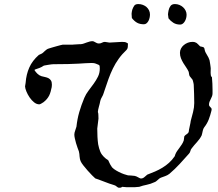

<svg xmlns="http://www.w3.org/2000/svg" viewBox="-20 -902 1057 932"><path d="M442.4 -36.1Q437 -40.5 426.5 -51.3Q416 -62 405 -74.5Q394 -86.9 384.5 -99.1Q375 -111.3 372.1 -118.2Q369.1 -125 367.9 -131.1Q366.7 -137.2 366.2 -143.1Q365.7 -148.9 365.2 -155Q364.7 -161.1 362.8 -167.5Q360.4 -173.8 356.4 -184.6Q352.5 -195.3 349.1 -207Q345.7 -218.8 343.3 -230Q340.8 -241.2 340.8 -248.5Q340.8 -257.3 345 -268.3Q349.1 -279.3 351.1 -287.1Q355 -323.7 364.7 -357.7Q374.5 -391.6 389.2 -426.8Q397 -445.3 409.7 -461.9Q422.4 -478.5 434.6 -495.4Q446.8 -512.2 455.6 -530Q464.4 -547.9 464.4 -569.3Q464.4 -574.7 463.9 -579.3Q463.4 -584 460.9 -586.4Q454.1 -589.4 449.5 -591.3Q444.8 -593.3 440.9 -594.5Q437 -595.7 432.9 -595.9Q428.7 -596.2 423.3 -596.2Q410.6 -596.2 396 -595.2Q381.3 -594.2 360.6 -593Q339.8 -591.8 310.5 -591.1Q281.2 -590.3 238.8 -590.3Q236.3 -590.3 229.7 -589.6Q223.1 -588.9 215.8 -587.6Q208.5 -586.4 201.9 -585.2Q195.3 -584 192.9 -583.5Q182.1 -576.2 172.4 -572.5Q162.6 -568.8 149.9 -564.5Q148.9 -564.5 148.2 -563.5Q147.5 -562.5 147.5 -561.5Q152.8 -552.7 161.6 -544.2Q170.4 -535.6 181.2 -532.2Q190.4 -529.8 199.7 -527.8Q209 -525.9 216.1 -522Q223.1 -518.1 227.5 -511Q231.9 -503.9 231.9 -490.7L231 -479Q228.5 -467.3 225.8 -457.3Q223.1 -447.3 218.8 -438.5Q214.4 -429.7 207.5 -421.4Q200.7 -413.1 190.4 -405.3Q189.9 -405.3 187.7 -403.8Q185.5 -402.3 182.4 -400.4Q179.2 -398.4 176 -397Q172.9 -395.5 170.9 -395.5Q157.7 -395.5 145.5 -405.3Q133.3 -415 123.8 -429Q114.3 -442.9 108.2 -457.8Q102.1 -472.7 101.6 -482.4Q101.6 -482.9 102.1 -485.6Q102.5 -488.3 103 -491.5Q103.5 -494.6 104 -497.3Q104.5 -500 104.5 -501Q107.4 -540.5 122.1 -574Q136.7 -607.4 168.5 -635.3Q169.4 -636.2 174.8 -638.2Q180.2 -640.1 181.2 -641.1Q185.5 -643.1 189.7 -647Q193.8 -650.9 198 -654.8Q202.1 -658.7 206.8 -661.9Q211.4 -665 216.8 -666.5Q222.7 -668.5 233.4 -671.6Q244.1 -674.8 254.9 -677.7Q265.6 -680.7 274.2 -682.9Q282.7 -685.1 284.2 -685.1H331.5Q333 -685.5 338.4 -685.8Q343.8 -686 350.3 -686.5Q356.9 -687 363 -687.3Q369.1 -687.5 372.1 -687.5Q378.9 -688 386 -690.4Q393.1 -692.9 400.4 -695.6Q407.7 -698.2 414.8 -700.2Q421.9 -702.1 428.7 -702.1Q432.1 -702.1 435.8 -700.4Q439.5 -698.7 443.1 -696.5Q446.8 -694.3 450.9 -692.6Q455.1 -690.9 460 -690.9Q468.8 -690.9 475.3 -694.8Q481.9 -698.7 489.3 -698.7L511.2 -695.3L572.3 -698.7Q581.1 -698.7 586.7 -697.8Q592.3 -696.8 601.1 -690.9Q601.1 -681.2 600.3 -673.3Q599.6 -665.5 594.2 -659.7Q572.3 -639.2 556.2 -616.7Q540 -594.2 528.1 -569.6Q516.1 -544.9 506.6 -518.6Q497.1 -492.2 487.8 -463.9L482.9 -449.2Q480.5 -440.4 474.9 -431.2Q469.2 -421.9 466.8 -412.1Q465.8 -405.8 463.9 -398.4Q461.9 -391.1 460 -383.8Q458 -376.5 456.5 -369.6Q455.1 -362.8 455.1 -358.4Q457.5 -352.5 457.5 -343.3Q457.5 -334 458 -326.2L452.1 -277.8Q452.1 -258.3 453.1 -238.3Q454.1 -218.3 456.5 -201.7Q460.4 -181.2 467 -165.3Q473.6 -149.4 490.2 -135.3Q494.6 -130.9 498.8 -128.7Q502.9 -126.5 506.3 -122.6Q506.8 -121.1 508.5 -117.2Q510.3 -113.3 512.5 -108.9Q514.6 -104.5 516.8 -100.6Q519 -96.7 520 -96.2Q522.9 -88.9 533.4 -81.3Q543.9 -73.7 556.6 -67.4Q569.3 -61 581.8 -56.6Q594.2 -52.2 601.1 -50.8Q602.5 -50.8 607.4 -50.5Q612.3 -50.3 617.7 -49.8Q623 -49.3 627.7 -48.8Q632.3 -48.3 633.3 -48.3Q637.2 -47.9 641.4 -45.9Q645.5 -43.9 649.7 -41.7Q653.8 -39.6 657.5 -37.6Q661.1 -35.6 664.6 -35.6Q673.3 -35.6 680.9 -42.2Q688.5 -48.8 694.8 -54.2Q714.4 -61.5 732.9 -69.6Q751.5 -77.6 768.3 -87.9Q785.2 -98.1 800.3 -111.6Q815.4 -125 828.1 -143.6L830.6 -151.4Q834 -160.6 839.6 -168.7Q845.2 -176.8 851.3 -184.8Q857.4 -192.9 863 -201.7Q868.7 -210.4 872.1 -220.7L874.5 -239.7Q877.4 -244.1 880.6 -246.6Q883.8 -249 886.7 -251Q889.6 -252.9 892.1 -255.4Q894.5 -257.8 896 -261.7Q896 -264.6 897.5 -272.5Q898.9 -280.3 900.9 -288.8Q902.8 -297.4 904.3 -304.9Q905.8 -312.5 905.8 -314.9Q911.6 -335.4 917.2 -358.2Q922.9 -380.9 922.9 -401.9Q922.9 -425.3 922.1 -447Q921.4 -468.8 920.4 -490.7Q920.4 -492.2 919.7 -495.8Q918.9 -499.5 918 -503.7Q917 -507.8 916 -511Q915 -514.2 914.6 -515.1L900.9 -532.2Q898.4 -536.1 897.7 -543Q897 -549.8 896 -553.2Q891.6 -563.5 884.3 -574Q877 -584.5 870.1 -595.7Q863.3 -606.9 858.4 -619.1Q853.5 -631.3 853.5 -645.5Q853.5 -656.7 858.6 -666.5Q863.8 -676.3 872.3 -683.3Q880.9 -690.4 891.6 -694.6Q902.3 -698.7 913.6 -698.7Q920.9 -698.7 925.8 -697.3Q930.7 -695.8 934.3 -693.4Q938 -690.9 941.2 -687.3Q944.3 -683.6 949.2 -679.2Q950.7 -676.8 953.9 -676.3Q957 -675.8 960.4 -675Q963.9 -674.3 966.8 -673.1Q969.7 -671.9 971.2 -668.9Q971.7 -668 972.7 -664.8Q973.6 -661.6 973.6 -659.7Q975.1 -652.8 978.3 -646.7Q981.4 -640.6 985.1 -634.8Q988.8 -628.9 991.9 -622.8Q995.1 -616.7 997.1 -609.9Q997.6 -606 998.8 -600.1Q1000 -594.2 1000.7 -588.1Q1001.5 -582 1002.2 -577.1Q1002.9 -572.3 1002.9 -570.3L1002.4 -548.3Q1002.4 -542.5 1003.4 -536.4Q1004.4 -530.3 1008.8 -527.3Q1011.7 -495.1 1011.7 -465.3V-449.2Q1011.7 -440.9 1009 -434.3Q1006.3 -427.7 1003.2 -421.4Q1000 -415 997.3 -408.7Q994.6 -402.3 994.6 -394.5Q994.6 -389.6 996.6 -387Q998.5 -384.3 1001 -382.1Q1003.4 -379.9 1005.4 -377.4Q1007.3 -375 1007.3 -370.6Q1007.3 -370.1 1007.1 -369.1Q1006.8 -368.2 1006.8 -367.2Q1006.3 -365.7 1006.3 -364.3Q1001 -342.3 993.2 -322Q985.4 -301.8 971.2 -283.7Q968.8 -280.8 967 -276.4Q965.3 -272 964.1 -266.6Q962.9 -261.2 961.7 -255.6Q960.4 -250 959 -245.1Q950.7 -228 936.3 -212.4Q921.9 -196.8 911.1 -182.6Q905.8 -176.8 904.3 -169.4Q902.8 -162.1 897.5 -156.2Q875 -130.9 852.3 -106.2Q829.6 -81.5 802.2 -58.1Q792.5 -50.8 782.5 -47.4Q772.5 -43.9 761.2 -39.6Q756.3 -37.6 752.4 -34.4Q748.5 -31.2 744.9 -27.8Q741.2 -24.4 737.3 -21.5Q733.4 -18.6 728.5 -17.1Q710.9 -8.8 692.4 -5.1Q673.8 -1.5 655.8 4.9Q645 6.3 635.3 6.6Q625.5 6.8 614.3 6.8Q603.5 6.8 593.3 6.6Q583 6.3 573.2 4.9Q568.8 8.3 565.9 8.8Q563 9.3 558.1 9.3Q554.7 9.3 552 7.6Q549.3 5.9 546.6 3.7Q543.9 1.5 541 -0.5Q538.1 -2.4 534.2 -3.4Q522 -6.8 511.2 -10.7Q500.5 -14.6 489.5 -18.8Q478.5 -22.9 467 -27.3Q455.6 -31.7 442.4 -36.1ZM618.7 -835Q618.7 -840.3 619.9 -845Q621.1 -849.6 622.1 -855Q626 -866.2 631.6 -874.3Q637.2 -882.3 651.4 -882.3Q663.1 -882.3 673.3 -878.4Q683.6 -874.5 691.2 -867.9Q698.7 -861.3 703.4 -851.8Q708 -842.3 708 -831.5Q708 -824.7 706.3 -816.4Q704.6 -808.1 700.9 -801Q697.3 -793.9 691.7 -789.1Q686 -784.2 678.7 -784.2Q658.7 -784.2 645.3 -791.7Q631.8 -799.3 620.1 -814.5ZM795.4 -832.5Q795.4 -836.9 796.6 -842Q797.9 -847.2 798.3 -851.6Q800.8 -863.8 807.6 -873Q814.5 -882.3 829.1 -882.3Q840.3 -882.3 850.6 -878.2Q860.8 -874 868.7 -866.9Q876.5 -859.9 881.1 -850.3Q885.7 -840.8 885.7 -830.6Q885.7 -823.2 883.8 -814.9Q881.8 -806.6 877.7 -799.3Q873.5 -792 867.7 -787.4Q861.8 -782.7 854.5 -782.7Q835.4 -782.7 821.5 -791.5Q807.6 -800.3 797.9 -813Z"/></svg>

Font: IM FELL English
Style: Italic
Weight: 400
Italic angle: -18°
Designer: Igino Marini
Foundry: Igino Marini
Version: 3.00